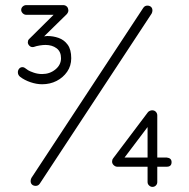

<svg xmlns="http://www.w3.org/2000/svg" viewBox="-20 -725 742 752"><path d="M145 -395Q123 -395 99.5 -403Q76 -411 59 -424Q50 -431 50 -442Q50 -450 55 -456Q60 -462 68 -462Q74 -462 78 -458.5Q82 -455 90 -450Q96 -446 112 -440.5Q128 -435 145 -435Q175 -435 197 -453Q219 -471 219 -497Q219 -523 201.5 -536Q184 -549 158 -549Q149 -549 136 -547Q123 -545 112 -541Q102 -539 95.5 -545.5Q89 -552 89 -559Q89 -563 90 -566Q91 -569 94 -572L202 -679L205 -667H83Q75 -667 69 -673Q63 -679 63 -686Q63 -694 69 -699.5Q75 -705 83 -705H227Q235 -705 240.5 -700.5Q246 -696 247 -689Q250 -680 242 -670L146 -576L122 -571Q122 -574 138.5 -579Q155 -584 165 -584Q188 -584 209.5 -576.5Q231 -569 245 -550Q259 -531 259 -497Q259 -467 243 -444Q227 -421 201.5 -408Q176 -395 145 -395ZM120 3Q111 3 105.5 -2Q100 -7 100 -16Q100 -22 103 -28L541 -694Q547 -703 557 -703Q566 -703 571.5 -698Q577 -693 577 -684Q577 -678 574 -672L136 -6Q130 3 120 3ZM577 7Q570 7 564 1.5Q558 -4 558 -12V-242L563 -234L461 -99L462 -108H633Q652 -106 652 -90Q652 -72 633 -72H439Q432 -72 425.5 -78Q419 -84 419 -92Q419 -96 420 -99Q421 -102 424 -106L559 -285Q561 -288 566 -290.5Q571 -293 576 -293Q585 -293 590.5 -287Q596 -281 596 -273V-12Q596 -4 590.5 1.5Q585 7 577 7Z"/></svg>

Font: Quicksand Variable Light
Style: Regular
Weight: 300
Designer: Andrew Paglinawan
Foundry: Andrew Paglinawan
Version: Version 3.004